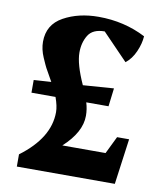

<svg xmlns="http://www.w3.org/2000/svg" viewBox="-81 -782 727 849"><g transform="rotate(10 282.5 -357.5)"><path d="M52 0V-55Q181 -151 181 -267Q181 -294 167 -333H59V-390L137 -395L105 -452Q101 -459 85.5 -494.5Q70 -530 70 -564Q70 -641 137 -678Q204 -715 294 -715Q409 -715 506 -665Q504 -632 488 -595.5Q472 -559 445 -538L331 -656Q278 -656 257.5 -623Q237 -590 237 -545Q237 -493 277 -405L415 -415L405 -333H305Q314 -304 314 -274Q314 -200 234 -127H428L466 -205H520L492 0Z"/></g></svg>

Font: Volkhov
Style: Bold
Weight: 700
Designer: Cyreal (www.cyreal.org)
Foundry: Cyreal (www.cyreal.org)
Version: Version 1.010